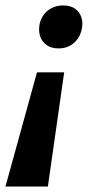

<svg xmlns="http://www.w3.org/2000/svg" viewBox="-40 -491 352 706"><path d="M196 -225 136 195H-20L96 -225ZM192 -471Q219 -471 236 -459Q253 -447 259.5 -426.5Q266 -406 260 -381Q253 -351 230.5 -332Q208 -313 175 -313Q148 -313 130.5 -326Q113 -339 107 -359.5Q101 -380 106 -404Q114 -436 137.5 -453.5Q161 -471 192 -471Z"/></svg>

Font: Ysabeau Infant ExtraBold
Style: Italic
Weight: 800
Italic angle: -12°
Designer: Christian Thalmann (Catharsis Fonts)
Version: Version 2.001;gftools[0.9.30]; featfreeze: ss01,ss02,lnum